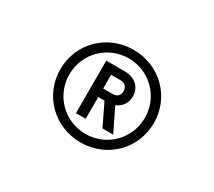

<svg xmlns="http://www.w3.org/2000/svg" viewBox="-81 -858 742 665"><g transform="rotate(30 290.0 -525.0)"><path d="M290 -340C395 -340 477 -421 477 -525C477 -629 395 -710 290 -710C185 -710 103 -629 103 -525C103 -421 185 -340 290 -340ZM290 -374C206 -374 139 -441 139 -525C139 -609 206 -676 290 -676C374 -676 441 -609 441 -525C441 -441 374 -374 290 -374ZM265 -541V-596H303C320 -596 331 -585 331 -568C331 -551 320 -541 303 -541ZM226 -420H265V-507H290L332 -420H375L330 -512C353 -521 368 -542 368 -569C368 -605 340 -630 301 -630H226Z"/></g></svg>

Font: CommitMono-dimboump
Style: Regular
Weight: 400
Monospace: yes
Designer: Eigil Nikolajsen
Foundry: Eigil Nikolajsen
Version: Version 1.143